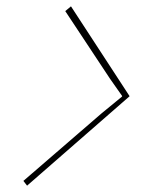

<svg xmlns="http://www.w3.org/2000/svg" viewBox="-20 -710 455 609"><path d="M205.1 -689.9 391.1 -404.8 65.9 -121.1 54.2 -136.2 301.8 -350.1 367.2 -403.8V-405.8L329.1 -460L187 -674.8Z"/></svg>

Font: Sinkin Sans 100 Thin Italic
Style: Regular
Weight: 100
Italic angle: -112°
Designer: Keith Bates
Foundry: K-Type
Version: Sinkin Sans (version 1.0)  by Keith Bates   •   © 2014   www